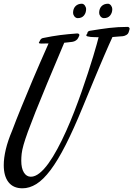

<svg xmlns="http://www.w3.org/2000/svg" viewBox="-26 -914 714 1028"><path d="M393.1 -711.9Q389.2 -703.1 380.4 -697.3Q371.6 -691.4 360.8 -689.9Q349.1 -688.5 338.4 -687.3Q327.6 -686 317.9 -685.1Q264.6 -559.6 227.1 -469.2Q189.5 -378.9 164.1 -314.9Q138.7 -251 123.5 -209.2Q108.4 -167.5 100.3 -139.2Q92.3 -110.8 90.1 -91.6Q87.9 -72.3 87.9 -53.2Q87.9 -13.2 101.8 9.5Q115.7 32.2 139.2 32.2Q161.6 32.2 185.5 13.2Q209.5 -5.9 233.4 -39.1Q257.3 -72.3 281.2 -116.7Q305.2 -161.1 327.9 -211.7Q350.6 -262.2 371.6 -316.4Q392.6 -370.6 411.1 -423.3Q429.7 -476.1 445.3 -524.4Q460.9 -572.8 472.9 -611.8Q484.9 -650.9 492.2 -678Q499.5 -705.1 502 -714.8Q491.7 -714.8 480.2 -715.1Q468.8 -715.3 459 -716.3Q449.2 -717.3 442.6 -719.2Q436 -721.2 436 -725.1Q436 -727.5 438.5 -730.2Q440.9 -732.9 441.9 -735.8V-737.8Q442.9 -742.7 446.3 -745.4Q449.7 -748 454.1 -749Q484.9 -753.9 510.3 -757.8Q535.6 -761.7 559.3 -764.4Q583 -767.1 606.9 -768.6Q630.9 -770 658.2 -770Q661.1 -770 664.6 -767.3Q668 -764.6 668 -759.8Q668 -758.3 667.5 -757.3Q667 -756.3 667 -754.9L663.1 -742.2Q660.2 -732.4 650.6 -726.8Q641.1 -721.2 631.8 -720.2Q616.7 -719.2 603.3 -718Q589.8 -716.8 576.2 -715.8Q567.4 -697.3 555.9 -671.1Q544.4 -645 531.5 -615Q518.6 -585 505.1 -553Q491.7 -521 479 -490.7Q448.7 -418.9 417 -340.8Q367.7 -220.7 325.4 -137.7Q283.2 -54.7 244.4 -3.2Q205.6 48.3 168.7 71.3Q131.8 94.2 94.2 94.2Q45.4 94.2 19.8 61.8Q-5.9 29.3 -5.9 -29.8Q-5.9 -67.9 5.1 -114.3Q16.1 -160.6 39.1 -214.8Q59.1 -268.6 87.9 -338.9Q112.3 -399.4 148.7 -485.4Q185.1 -571.3 233.9 -681.2H216.8Q212.9 -681.2 206.8 -680.9Q200.7 -680.7 195.3 -680.7Q189.9 -680.7 186 -681.6Q182.1 -682.6 182.1 -685.1Q182.1 -687 184.1 -689L188 -696.8Q193.8 -709.5 207 -710.9Q230.5 -715.8 252.2 -719.5Q273.9 -723.1 295.7 -726.1Q317.4 -729 339.8 -731Q362.3 -732.9 387.2 -734.9Q391.1 -734.9 395 -733.2Q398.9 -731.4 398.9 -726.1Q398.9 -725.1 398.4 -724.1Q397.9 -723.1 397.9 -722.2ZM435.1 -865.7Q435.1 -845.2 423.6 -831.1Q412.1 -816.9 390.1 -816.9Q384.3 -816.9 379.6 -819.8Q375 -822.8 371.8 -826.9Q368.7 -831.1 366.9 -835.9Q365.2 -840.8 365.2 -844.7Q365.2 -867.7 378.2 -880.9Q391.1 -894 412.1 -894Q417.5 -894 421.6 -891.1Q425.8 -888.2 428.7 -884Q431.6 -879.9 433.3 -875Q435.1 -870.1 435.1 -865.7ZM575.2 -865.7Q575.2 -845.2 563.7 -831.1Q552.2 -816.9 530.3 -816.9Q524.4 -816.9 519.5 -819.8Q514.6 -822.8 511.5 -826.9Q508.3 -831.1 506.6 -835.9Q504.9 -840.8 504.9 -844.7Q504.9 -867.7 517.8 -880.9Q530.8 -894 552.2 -894Q557.1 -894 561.5 -891.1Q565.9 -888.2 568.8 -884Q571.8 -879.9 573.5 -875Q575.2 -870.1 575.2 -865.7Z"/></svg>

Font: Mervale Script
Style: Regular
Weight: 400
Designer: Astigmatic (AOETI)
Foundry: Astigmatic (AOETI)
Version: Version 1.000